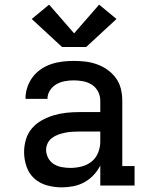

<svg xmlns="http://www.w3.org/2000/svg" viewBox="-20 -801 640 829"><path d="M247 8Q215 8 183.5 -0.5Q152 -9 128.5 -30Q105 -51 94.5 -82Q84 -113 84 -144Q84 -172 92 -199Q100 -226 118 -247Q136 -268 160.5 -281.5Q185 -295 211.5 -303Q238 -311 265.5 -314Q293 -317 321 -317H413V-366Q413 -387 403.5 -405.5Q394 -424 377 -435Q360 -446 339.5 -450Q319 -454 299 -454Q279 -454 260 -450.5Q241 -447 224 -437.5Q207 -428 196 -411Q185 -394 185 -375Q185 -374 185 -374Q185 -374 185 -374H90Q90 -375 90 -375Q90 -375 90 -375Q90 -400 98 -424Q106 -448 121 -468Q136 -488 156.5 -502Q177 -516 200.5 -524Q224 -532 249 -535Q274 -538 299 -538Q324 -538 349.5 -535Q375 -532 399.5 -523Q424 -514 445 -499Q466 -484 481 -463Q496 -442 502 -417Q508 -392 508 -366V-84H561V0H413V-86Q401 -63 383.5 -44.5Q366 -26 344 -14Q322 -2 297 3Q272 8 247 8ZM284 -76Q308 -76 332 -82Q356 -88 375 -103Q394 -118 403.5 -141.5Q413 -165 413 -189V-233H321Q306 -233 291 -232Q276 -231 261 -228Q246 -225 232 -220Q218 -215 205.5 -206Q193 -197 186 -183Q179 -169 179 -154Q179 -136 188 -119Q197 -102 212.5 -92.5Q228 -83 246.5 -79.5Q265 -76 284 -76ZM248 -598 117 -719 192 -781 300 -657 408 -781 483 -719 352 -598Z"/></svg>

Font: Iosevka Curly Slab MdEx
Style: Regular
Weight: 500
Width: 7
Monospace: yes
Designer: Belleve Invis
Foundry: Belleve Invis
Version: Version 11.1.0; ttfautohint (v1.8.3)